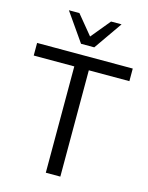

<svg xmlns="http://www.w3.org/2000/svg" viewBox="-137 -1036 867 1121"><g transform="rotate(15 296.0 -475.5)"><path d="M6.8 -718.8H585V-642.6H339.8V0H252V-642.6H6.8ZM136.7 -951.2H200.2L295.9 -835L391.6 -951.2H455.1L335.9 -780.3H255.9Z"/></g></svg>

Font: Min Sans
Style: Regular
Weight: 400
Designer: Jinseong-Kim, NotoSansCJK, Nunito
Foundry: Jinseong-Kim
Version: Version 1.400;Glyphs 3.1.2 (3151)